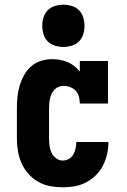

<svg xmlns="http://www.w3.org/2000/svg" viewBox="-20 -790 540 818"><path d="M247 8Q220 8 193.5 3Q167 -2 143 -15.5Q119 -29 101 -49.5Q83 -70 72 -94.5Q61 -119 56.5 -146Q52 -173 52 -200V-330Q52 -354 54.5 -378.5Q57 -403 64 -426Q71 -449 83 -470.5Q95 -492 113.5 -508Q132 -524 155.5 -531Q179 -538 203 -538Q220 -538 236.5 -535Q253 -532 268 -525.5Q283 -519 296.5 -508.5Q310 -498 320 -485V-530H440V-349H320Q320 -363 316.5 -377.5Q313 -392 303.5 -402.5Q294 -413 280 -418.5Q266 -424 252 -424Q241 -424 231 -420.5Q221 -417 213.5 -409.5Q206 -402 201 -392.5Q196 -383 193.5 -372.5Q191 -362 190 -351.5Q189 -341 189 -330V-200Q189 -184 191 -168.5Q193 -153 199.5 -139Q206 -125 219 -115.5Q232 -106 247 -106Q261 -106 273.5 -113Q286 -120 292.5 -132Q299 -144 302 -157.5Q305 -171 305 -185Q305 -185 305 -185Q305 -185 305 -185H442Q442 -185 442 -184.5Q442 -184 442 -184Q442 -158 436 -132.5Q430 -107 418.5 -84.5Q407 -62 388.5 -43.5Q370 -25 347 -13Q324 -1 298.5 3.5Q273 8 247 8ZM250 -590Q232 -590 214 -595.5Q196 -601 183.5 -613.5Q171 -626 165.5 -644Q160 -662 160 -680Q160 -698 165.5 -716Q171 -734 183.5 -746.5Q196 -759 214 -764.5Q232 -770 250 -770Q268 -770 286 -764.5Q304 -759 316.5 -746.5Q329 -734 334.5 -716Q340 -698 340 -680Q340 -662 334.5 -644Q329 -626 316.5 -613.5Q304 -601 286 -595.5Q268 -590 250 -590Z"/></svg>

Font: Iosevka Slab Heavy
Style: Regular
Weight: 900
Monospace: yes
Designer: Belleve Invis
Foundry: Belleve Invis
Version: Version 11.1.0; ttfautohint (v1.8.3)